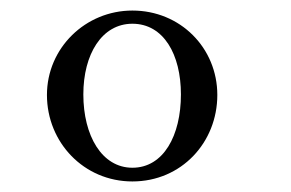

<svg xmlns="http://www.w3.org/2000/svg" viewBox="-20 -791 551 364"><path d="M231 -447C324 -447 392 -521 392 -611C392 -700 322 -771 231 -771C142 -771 69 -700 69 -611C69 -521 139 -447 231 -447ZM138 -612C138 -688 173 -746 231 -746C290 -746 323 -688 323 -612C323 -534 290 -473 231 -473C173 -473 138 -534 138 -612Z"/></svg>

Font: Ortica Linear
Style: Regular
Weight: 400
Designer: Benedetta Bovani
Foundry: Collletttivo
Version: Version 2.000;Glyphs 3.1.2 (3151)